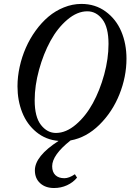

<svg xmlns="http://www.w3.org/2000/svg" viewBox="-20 -696 656 965"><path d="M251.5 249Q208.5 249 181.9 224.9Q155.3 200.7 155.3 160.2Q155.3 88.9 274.4 12.2Q210.4 6.8 162.8 -32.2Q115.2 -71.3 91.6 -131.1Q67.9 -190.9 67.9 -262.2Q67.9 -310.5 78.9 -360.4Q89.8 -410.2 109.9 -455.8Q129.9 -501.5 159.2 -542Q188.5 -582.5 223.4 -612.1Q258.3 -641.6 301.3 -658.9Q344.2 -676.3 389.2 -676.3Q459 -676.3 511.2 -637.9Q563.5 -599.6 589.6 -537.8Q615.7 -476.1 615.7 -400.9Q615.7 -310.5 580.3 -221.9Q544.9 -133.3 479.5 -68.8Q414.1 -4.4 334.5 9.8Q242.2 83 242.2 139.6Q242.2 168.5 258.3 184.1Q274.4 199.7 303.7 199.7Q327.1 199.7 356.4 179.7L367.2 196.8Q347.2 221.2 316.9 235.1Q286.6 249 251.5 249ZM261.2 -27.8Q312 -27.8 361.6 -70.1Q411.1 -112.3 446.5 -177Q481.9 -241.7 503.7 -321.5Q525.4 -401.4 525.4 -475.1Q525.4 -559.1 494.4 -599.1Q463.4 -639.2 418.9 -639.2Q368.2 -639.2 318.6 -597.2Q269 -555.2 233.6 -490.2Q198.2 -425.3 176.3 -345.5Q154.3 -265.6 154.3 -191.9Q154.3 -108.4 185.8 -68.1Q217.3 -27.8 261.2 -27.8Z"/></svg>

Font: Elstob 10pt Medium
Style: Italic
Weight: 500
Italic angle: -20°
Designer: Peter S. Baker
Version: Version 1.015